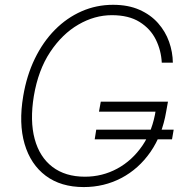

<svg xmlns="http://www.w3.org/2000/svg" viewBox="-20 -757 764 787"><path d="M691.9 -225.6 685.1 -186H368.2L374.5 -225.6ZM323.2 9.8Q229.5 9.8 167.5 -36.6Q105.5 -83 80.8 -167Q56.2 -251 75.2 -363.3Q89.4 -447.8 122.8 -516.6Q156.2 -585.4 205.1 -634.8Q253.9 -684.1 314.5 -710.7Q375 -737.3 443.4 -737.3Q505.4 -737.3 551.3 -717Q597.2 -696.8 627.7 -662.4Q658.2 -627.9 673.1 -585.7Q688 -543.5 688.5 -500H643.1Q640.6 -550.3 618.7 -594.7Q596.7 -639.2 552.2 -667Q507.8 -694.8 438.5 -694.8Q367.7 -694.8 301.3 -656.2Q234.9 -617.7 185.8 -543.9Q136.7 -470.2 118.7 -363.3Q102.1 -261.7 122.1 -187.5Q142.1 -113.3 194.8 -73Q247.6 -32.7 328.1 -32.7Q399.4 -32.7 460.7 -65.9Q522 -99.1 564 -160.6Q606 -222.2 618.7 -307.1L633.3 -299.3H385.7L393.1 -340.3H668.5L661.1 -299.3Q645 -203.6 596.7 -134Q548.3 -64.5 477.5 -27.3Q406.7 9.8 323.2 9.8Z"/></svg>

Font: Inter Tight ExtraLight
Style: Italic
Weight: 250
Italic angle: -9.39999°
Designer: Rasmus Andersson
Foundry: rsms
Version: Version 3.004